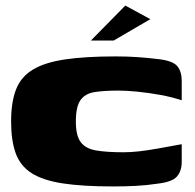

<svg xmlns="http://www.w3.org/2000/svg" viewBox="-20 -667 703 691"><path d="M20 -230Q20 -299 37.5 -344.5Q55 -390 97.5 -416Q140 -442 213 -453Q286 -464 396 -464Q438 -464 474.5 -461.5Q511 -459 552 -454Q602 -448 618 -429Q634 -410 634 -375V-306Q598 -318 556.5 -325.5Q515 -333 475.5 -337Q436 -341 406 -341Q354 -341 320 -335.5Q286 -330 269.5 -306.5Q253 -283 253 -229Q253 -179 270.5 -155.5Q288 -132 326 -125.5Q364 -119 424 -119Q452 -119 482 -122.5Q512 -126 548.5 -132.5Q585 -139 634 -148V-84Q634 -52 617 -32Q600 -12 547 -6Q508 0 468.5 2Q429 4 387 4Q277 4 205.5 -7Q134 -18 93.5 -44Q53 -70 36.5 -115.5Q20 -161 20 -230ZM307 -521 431 -647 521 -598 389 -521Z"/></svg>

Font: Genos Thin Black
Style: Regular
Weight: 900
Version: Version 1.010